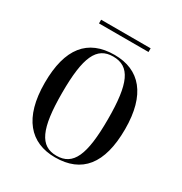

<svg xmlns="http://www.w3.org/2000/svg" viewBox="-158 -773 851 900"><g transform="rotate(30 267.5 -323.5)"><path d="M131 -637H399V-657H131ZM266 10C410 10 485 -80 485 -269C485 -455 405 -546 269 -546C124 -546 50 -455 50 -269C50 -80 132 10 266 10ZM268 0C179 0 144 -74 144 -269C144 -462 178 -536 267 -536C358 -536 392 -462 392 -269C392 -75 358 0 268 0Z"/></g></svg>

Font: Noto Serif Display SemiCondensed
Style: Regular
Weight: 400
Width: 4
Designer: Monotype Design Team
Foundry: Monotype Imaging Inc.
Version: Version 2.009